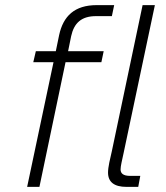

<svg xmlns="http://www.w3.org/2000/svg" viewBox="-20 -730 647 750"><path d="M86 0H134L236 -487H376L385 -530H246L258 -589C269 -639 297 -667 355 -667H417L426 -710H358C271 -710 227 -667 211 -593L198 -530H120L110 -487H189ZM474 0H520L528 -43H488C461 -43 451 -53 451 -68C451 -82 457 -104 463 -133L585 -710H537L417 -140C410 -110 402 -77 402 -56C402 -19 426 0 474 0Z"/></svg>

Font: Geist ExtraLight
Style: Italic
Weight: 200
Italic angle: -12°
Designer: Basement.studio, Andrés Briganti, Mateo Zaragoza
Foundry: Basement.studio, Vercel, Andrés Briganti, Guido Ferreyra, Mateo Zaragoza
Version: Version 1.500